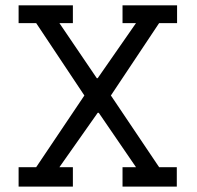

<svg xmlns="http://www.w3.org/2000/svg" viewBox="-20 -690 729 710"><path d="M633.8 -71.8V0H433.1V-71.8H482.9L345.2 -272.9H341.3L199.7 -71.8H249.5V0H48.8V-71.8H113.8L292 -336.9L113.8 -604.5H48.8V-670.4H249.5V-604.5H199.7L337.9 -400.9H341.3L482.9 -604.5H433.1V-670.4H634.8V-604.5H568.4L390.1 -336.9L568.4 -71.8Z"/></svg>

Font: Eligible
Style: Regular
Weight: 500
Version: Version 1.1